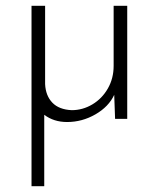

<svg xmlns="http://www.w3.org/2000/svg" viewBox="-20 -411 549 664"><path d="M420 -391V0H378L375 -83Q356 -42 310 -15.5Q264 11 212 11Q166 11 133 -14V233H89V-391H136V-120Q138 -80 161 -56Q184 -32 228 -30Q266 -30 299.5 -50Q333 -70 353 -105Q373 -140 373 -183V-391Z"/></svg>

Font: Josefin Sans Light
Style: Regular
Weight: 300
Designer: Santiago Orozco
Foundry: Typemade
Version: Version 2.000